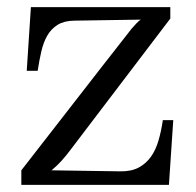

<svg xmlns="http://www.w3.org/2000/svg" viewBox="-20 -520 551 540"><path d="M40 0V-41Q342.8 -430.7 350.3 -439.5Q357.9 -448.2 364.5 -455.1Q371.1 -461.9 376 -464.8L188 -461.9Q160.2 -461.4 142.1 -450.2Q124 -439 113 -419.9Q102.1 -400.9 96.2 -375.2Q90.3 -349.6 85.9 -320.8H55.2L66.9 -500H459V-467.8L177.2 -97.2Q170.9 -88.9 165.3 -82Q159.7 -75.2 153.8 -68.6Q147.9 -62 141.1 -55.4Q134.3 -48.8 125 -41L317.9 -38.1Q349.1 -37.6 370.1 -48.8Q391.1 -60.1 404.8 -79.6Q418.5 -99.1 426 -125.5Q433.6 -151.9 438 -182.1H467.3L455.1 0Z"/></svg>

Font: Lora
Style: Regular
Weight: 400
Designer: Olga Karpushina, Alexei Vanyashin
Foundry: Cyreal (www.cyreal.org, a@cyreal.org)
Version: Version 1.014